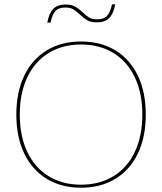

<svg xmlns="http://www.w3.org/2000/svg" viewBox="-20 -863 754 893"><path d="M658 -330Q658 -226 621.5 -149.5Q585 -73 517 -31.5Q449 10 357 10Q265 10 197 -31.5Q129 -73 92.5 -149.5Q56 -226 56 -330Q56 -434 92.5 -510.5Q129 -587 197 -628.5Q265 -670 357 -670Q449 -670 517 -628.5Q585 -587 621.5 -510.5Q658 -434 658 -330ZM72 -330Q72 -231 106.5 -157.5Q141 -84 205.5 -44Q270 -4 357 -4Q444 -4 508.5 -44Q573 -84 607.5 -157.5Q642 -231 642 -330Q642 -429 607.5 -502.5Q573 -576 508.5 -616Q444 -656 357 -656Q270 -656 205.5 -616Q141 -576 106.5 -502.5Q72 -429 72 -330ZM431 -759Q404 -759 387.5 -768Q371 -777 352 -795Q334 -812 320 -820Q306 -828 284 -828Q252 -828 237.5 -811.5Q223 -795 215 -758H200Q208 -802 228 -822Q248 -842 285 -842Q312 -842 328.5 -833Q345 -824 364 -806Q380 -790 394.5 -781.5Q409 -773 431 -773Q463 -773 478 -789.5Q493 -806 501 -843H516Q508 -799 488 -779Q468 -759 431 -759Z"/></svg>

Font: Work Sans Hairline
Style: Regular
Weight: 400
Designer: Wei Huang
Foundry: Wei Huang
Version: Version 1.032